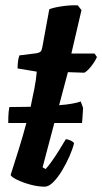

<svg xmlns="http://www.w3.org/2000/svg" viewBox="-20 -701 384 721"><path d="M148 0Q122 0 93 -8Q64 -16 43 -26.5Q22 -37 20 -44Q35 -91 50.5 -140.5Q66 -190 79 -239H11Q11 -266 12.5 -280.5Q14 -295 15 -299Q57 -299 95 -300Q103 -337 109.5 -370.5Q116 -404 118 -432L46 -444Q46 -460 48 -473Q50 -486 53 -493L117 -501Q128 -503 132.5 -507.5Q137 -512 139 -524L165 -666Q178 -672 209.5 -677Q241 -682 272 -681L286 -663L248 -500H335L344 -487Q336 -469 322 -451.5Q308 -434 297 -428L235 -430L202 -306Q231 -308 252 -312Q273 -316 283 -320L292 -296Q291 -278 290 -263Q289 -248 288 -239H184L140 -73L151 -66Q161 -76 175 -96Q189 -116 203 -138.5Q217 -161 227 -178Q236 -178 246 -173Q256 -168 258 -163Q253 -142 241 -114.5Q229 -87 213 -60.5Q197 -34 180 -17Q163 0 148 0Z"/></svg>

Font: Texturina 72pt 72pt ExtraBold
Style: Italic
Weight: 800
Italic angle: -11°
Designer: Guillermo Torres Carreño
Foundry: Omnibus-Type
Version: Version 1.002; ttfautohint (v1.8.3)